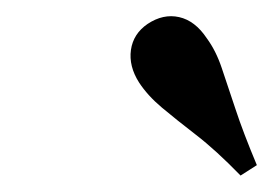

<svg xmlns="http://www.w3.org/2000/svg" viewBox="-20 -695 338 238"><path d="M278.2 -477.4Q247.6 -508.9 223 -527.8Q198.4 -546.8 180.6 -561.7Q162.9 -576.6 152.4 -592.7Q139.5 -612.9 142.3 -633.1Q145.2 -653.2 162.9 -665.3Q182.3 -678.2 202 -673.8Q221.8 -669.4 236.3 -647.6Q247.6 -632.3 254.8 -610.9Q262.1 -589.5 271.8 -560.1Q281.5 -530.6 298.4 -490.3Z"/></svg>

Font: Playfair 9pt
Style: Bold Italic
Weight: 700
Italic angle: -15.6°
Designer: Claus Eggers Sørensen
Foundry: Claus Eggers Sørensen
Version: Version 2.203